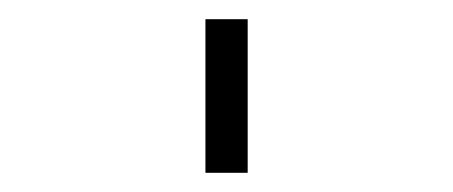

<svg xmlns="http://www.w3.org/2000/svg" viewBox="-20 34 472 200"><path d="M238 214V54H194V214Z"/></svg>

Font: Iosevka Sparkle Extralight
Style: Regular
Weight: 200
Designer: Belleve Invis
Foundry: Belleve Invis
Version: Version 4.5.0; ttfautohint (v1.8.3)